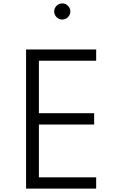

<svg xmlns="http://www.w3.org/2000/svg" viewBox="-20 -1118 678 1138"><path d="M349 -1002C375 -1002 397 -1024 397 -1050C397 -1076 375 -1098 349 -1098C323 -1098 301 -1076 301 -1050C301 -1024 323 -1002 349 -1002ZM550 0V-67H210.5V-380H538V-447H210.5V-758H550V-825H134.5V0Z"/></svg>

Font: Spartan
Style: Regular
Weight: 400
Designer: Matt Bailey, Mirko Velimirovic
Foundry: Matt Bailey
Version: Version 1.003